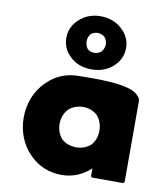

<svg xmlns="http://www.w3.org/2000/svg" viewBox="-96 -962 925 1064"><g transform="rotate(10 366.5 -430.0)"><path d="M263 -256C263 -289 275 -318 294 -339C315 -358 344 -370 376 -370C407 -370 434 -360 456 -340C475 -319 487 -290 487 -256C487 -223 477 -195 457 -173C437 -155 408 -143 376 -143C342 -143 314 -154 293 -173C275 -193 263 -222 263 -256ZM674 -454C674 -465 670 -474 662 -482L661 -483L654 -490C599 -545 382 -535 322 -535C252 -535 193 -509 148 -465L147 -464L140 -457C90 -407 61 -335 61 -256C61 -177 90 -105 139 -56L146 -49C190 -5 251 22 322 22C388 22 445 -5 485 -44V0L492 7H667L674 0ZM331 -733C331 -749 337 -763 346 -774C356 -782 369 -788 384 -788C399 -788 414 -782 424 -773C432 -764 439 -748 439 -733C439 -717 432 -702 423 -691C413 -682 399 -676 384 -676C369 -676 357 -680 346 -689C337 -700 331 -716 331 -733ZM217 -733C217 -694 231 -660 256 -635L263 -628C291 -600 333 -583 384 -583C434 -583 476 -599 506 -628L507 -629L514 -636C539 -661 553 -694 553 -733C553 -770 539 -802 515 -827L514 -828L507 -835C478 -864 434 -882 384 -882C336 -882 294 -865 264 -836L263 -835L256 -828C232 -803 217 -771 217 -733Z"/></g></svg>

Font: Hussar Woodtype
Style: Blk
Weight: 900
Foundry: Cannot Into Space Fonts
Version: Version 1.07